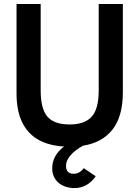

<svg xmlns="http://www.w3.org/2000/svg" viewBox="-20 -717 696 958"><path d="M351 221.5Q321.5 221.5 296.2 210.2Q271 199 255.8 176.8Q240.5 154.5 240.5 122.5Q240.5 59 299.5 14Q224.5 10 171.5 -19.8Q118.5 -49.5 90.5 -107Q62.5 -164.5 62.5 -252V-697H183V-265.5Q183 -173.5 216.8 -134.8Q250.5 -96 327.5 -96Q402.5 -96 437.5 -134.8Q472.5 -173.5 472.5 -265.5V-697H593V-257Q593 -136.5 541.5 -70.8Q490 -5 394 10Q372 22 353 37.5Q334 53 321.8 71.5Q309.5 90 309.5 110.5Q309.5 150 347.5 150Q377.5 150 398 122L457.5 162.5Q416.5 221.5 351 221.5Z"/></svg>

Font: Acari Sans Neue
Style: Bold
Weight: 700
Designer: Alfredo Marco Pradil (font), Cristiano Sobral (main changes)
Foundry: Hanken Design Co. (font), Cristiano Sobral (main changes)
Version: Version 2.459;March 19, 2022;FontCreator 14.0.0.2808 64-bit;